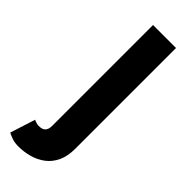

<svg xmlns="http://www.w3.org/2000/svg" viewBox="-246 -530 779 779"><g transform="rotate(45 143.5 -140.5)"><path d="M37.1 102.1 2.4 210.4Q11.5 215.3 27.2 221.2Q43 227.1 64.9 227.1Q97.4 227.1 127.8 218.6Q158.2 210.2 182.6 191.8Q207 173.3 221.2 143.3Q235.4 113.3 235.4 70.3V0V-67.4V-507.8H103.5V-67.4V0V70.3Q103.5 80.3 101.3 87.8Q99.1 95.2 94.5 100.2Q89.8 105.2 82.6 107.5Q75.4 109.9 64.9 109.9Q58.6 109.9 50.2 107.4Q41.7 105 37.1 102.1Z"/></g></svg>

Font: Giphurs
Style: Regular
Weight: 400
Version: Version 2.010